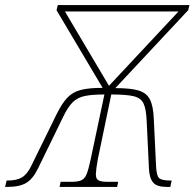

<svg xmlns="http://www.w3.org/2000/svg" viewBox="-82 -734 764 754"><path d="M-62 0 -56 -25H-54Q-16 -25 4.5 -37.5Q25 -50 41 -83L141 -287Q162 -329 183 -351Q204 -373 236 -381Q268 -389 321 -389L140 -694L145 -714H662L657 -694L371 -388Q431 -388 462.5 -378.5Q494 -369 507 -343Q520 -317 522 -267L531 -79Q533 -42 544 -33.5Q555 -25 589 -25H592L587 0H572Q535 0 520 -16.5Q505 -33 503 -71L494 -259Q492 -305 482 -327Q472 -349 443.5 -356Q415 -363 355 -363L302 -108Q295 -69 294.5 -50.5Q294 -32 304.5 -26Q315 -20 339 -20H382L378 0H152L156 -20H199Q224 -20 237.5 -26Q251 -32 258.5 -51Q266 -70 274 -108L328 -363Q280 -363 251 -357Q222 -351 203 -332Q184 -313 165 -273L68 -74Q48 -32 21.5 -16Q-5 0 -53 0ZM346 -397 619 -689H173Z"/></svg>

Font: Noto Serif Thin
Style: Italic
Weight: 100
Italic angle: -12°
Designer: Monotype Design Team
Foundry: Monotype Imaging Inc.
Version: Version 2.014; ttfautohint (v1.8.4.7-5d5b)